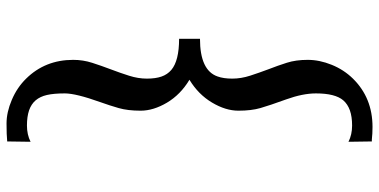

<svg xmlns="http://www.w3.org/2000/svg" viewBox="-298 -664 1126 570"><g transform="rotate(90 265.0 -379.0)"><path d="M400.9 93.3 399.9 162.6Q380.4 164.6 346.7 164.6Q313 164.6 276.4 148.9Q239.7 133.3 213.4 106.4Q157.7 49.8 157.7 -33.2Q157.7 -62.5 166.5 -89.8Q175.3 -117.2 185.8 -144.8Q196.3 -172.4 204.8 -199.2Q213.4 -226.1 213.4 -252Q213.4 -277.8 207.3 -295.4Q201.2 -313 187.5 -324.7Q160.2 -347.7 95.2 -347.7V-409.7Q189 -409.7 207 -461.9Q213.4 -479.5 213.4 -505.6Q213.4 -531.7 204.6 -558.8Q195.8 -585.9 185.5 -613.3Q174.8 -640.6 166.3 -667.5Q157.7 -694.3 157.7 -729.5Q157.7 -764.6 172.4 -800.8Q187 -836.9 213.4 -863.8Q270.5 -921.9 356.9 -921.9Q377 -921.9 394.5 -919.9H399.9L400.9 -850.6Q379.4 -861.3 352.8 -861.3Q326.2 -861.3 307.6 -854.7Q289.1 -848.1 277.8 -835Q257.3 -811 257.3 -753.9Q257.3 -714.8 275.1 -665.5Q293 -616.2 300.8 -589.1Q308.6 -562 308.6 -523.9Q308.6 -485.8 284.4 -445.3Q260.3 -404.8 216.8 -378.4Q260.7 -352.1 284.7 -311.8Q308.6 -271.5 308.6 -233.4Q308.6 -195.3 300.8 -168.2Q293 -141.1 283.2 -113.8Q257.3 -41.5 257.3 -8.5Q257.3 24.4 262 44.7Q266.6 64.9 277.8 78.1Q289.1 91.3 307.6 97.7Q326.2 104 352.8 104Q379.4 104 400.9 93.3Z"/></g></svg>

Font: HeadlandOne
Style: Regular
Weight: 400
Designer: Gary Lonergan
Foundry: Sorkin Type Co.
Version: Version 1.002